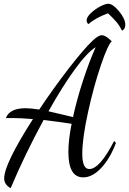

<svg xmlns="http://www.w3.org/2000/svg" viewBox="-20 -906 681 1013"><path d="M45.9 -283.2H11.2Q30.3 -335 115.2 -335Q141.6 -335 187 -328.1Q264.2 -443.4 343.5 -545.9Q422.9 -648.4 469.2 -691.9Q499 -720.2 517.1 -720.2Q537.6 -720.2 569.8 -688Q549.8 -671.9 512.5 -562.5Q475.1 -453.1 444.6 -314.7Q414.1 -176.3 414.1 -94.2Q414.1 -14.2 451.2 -14.2Q506.3 -14.2 582 -162.1L591.8 -151.9Q561 -70.3 514.4 -20.3Q467.8 29.8 418.9 29.8Q340.8 29.8 340.8 -104Q340.8 -168.9 357.9 -252.9Q276.9 -265.1 210 -272.9Q110.4 -89.4 36.1 86.9Q2 67.4 2 35.2Q2 -40.5 153.8 -277.8Q86.9 -283.2 45.9 -283.2ZM484.9 -657.2Q439.9 -629.4 374 -538.8Q308.1 -448.2 235.8 -318.8Q261.7 -313.5 307.1 -302.2Q352.5 -291 365.2 -288.1Q385.7 -382.8 418.9 -483.6Q452.1 -584.5 484.9 -657.2ZM446.8 -778.8Q437 -785.2 437 -797.9Q437 -815.9 460 -837.4Q482.9 -858.9 509.8 -872.6Q536.6 -886.2 550.8 -886.2Q575.2 -886.2 608.2 -846.4Q641.1 -806.6 641.1 -774.9Q641.1 -752.4 624 -744.1Q610.8 -770.5 594 -790.5Q577.1 -810.5 549.8 -835.9Q482.4 -811 446.8 -778.8Z"/></svg>

Font: Dancing Script OT
Style: Regular
Weight: 400
Foundry: Pablo Impallari. www.impallari.com
Version: Version 1.000